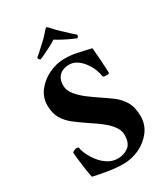

<svg xmlns="http://www.w3.org/2000/svg" viewBox="-209 -950 926 1056"><g transform="rotate(-30 254.0 -421.5)"><path d="M380 -716Q374 -718 351.5 -728Q329 -738 303.5 -751.5Q278 -765 263 -775Q248 -765 223 -752Q198 -739 176 -728.5Q154 -718 146 -716Q143 -718 139.5 -722.5Q136 -727 136 -733Q142 -738 158.5 -752.5Q175 -767 206 -796Q224 -813 234 -824.5Q244 -836 250 -843Q258 -853 263 -853Q266 -853 269 -850Q272 -847 276 -843Q285 -833 293.5 -823.5Q302 -814 317 -800Q350 -768 367 -753Q384 -738 390 -733Q390 -719 380 -716ZM261 -654Q305 -654 342.5 -645.5Q380 -637 425 -627Q429 -588 431.5 -549Q434 -510 436 -465Q432 -459 425 -459Q425 -459 424 -459Q420 -459 408.5 -459.5Q397 -460 396 -466Q393 -487 383 -512Q373 -537 356 -560Q339 -583 316.5 -598Q294 -613 266 -613Q247 -613 228 -605.5Q209 -598 196 -579.5Q183 -561 183 -528Q183 -498 206 -469.5Q229 -441 261.5 -416.5Q294 -392 324 -372Q356 -351 389.5 -326.5Q423 -302 445.5 -265.5Q468 -229 468 -171Q468 -118 437 -77Q406 -36 357.5 -13Q309 10 255 10Q212 10 162.5 2Q113 -6 69 -16Q64 -38 59 -72Q54 -106 50.5 -137.5Q47 -169 46 -182Q49 -187 59.5 -191Q70 -195 74 -195Q86 -195 87 -188Q90 -168 103 -141.5Q116 -115 136.5 -89.5Q157 -64 184.5 -47.5Q212 -31 245 -31Q283 -31 311.5 -52.5Q340 -74 340 -126Q340 -152 324.5 -175.5Q309 -199 286 -219Q263 -239 238 -256Q213 -273 195 -285Q160 -309 127 -334Q94 -359 73.5 -393Q53 -427 53 -478Q53 -529 84 -568.5Q115 -608 163 -631Q211 -654 261 -654Z"/></g></svg>

Font: Amiri
Style: Bold
Weight: 700
Designer: Khaled Hosny
Version: Version 0.113